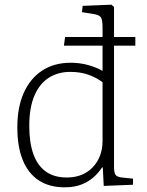

<svg xmlns="http://www.w3.org/2000/svg" viewBox="-20 -786 629 820"><path d="M257 14Q190 14 145 -16Q100 -46 77 -103Q54 -160 54 -242Q54 -328 81.5 -389.5Q109 -451 160 -484.5Q211 -518 282 -518Q323 -518 359 -507.5Q395 -497 418 -483V-591H253L258 -628H418V-667Q418 -702 410.5 -712.5Q403 -723 375 -727L330 -734L333 -761L456 -766L467 -756V-628H558V-591H467V-73Q467 -49 473.5 -39.5Q480 -30 500 -28L548 -23V3L423 8L419 -71H416Q401 -48 379 -28.5Q357 -9 326.5 2.5Q296 14 257 14ZM265 -28Q312 -28 346 -48Q380 -68 399 -103.5Q418 -139 418 -184V-435Q391 -455 357 -467Q323 -479 280 -479Q228 -479 188.5 -454Q149 -429 127 -377.5Q105 -326 105 -248Q105 -177 122.5 -128Q140 -79 175.5 -53.5Q211 -28 265 -28Z"/></svg>

Font: Literata 18pt ExtraLight
Style: Regular
Weight: 250
Designer: Latin by Veronika Burian and Jose Scaglione. Greek by Irene Vlachou. Cyrillic by Vera Evstafieva.
Foundry: TypeTogether
Version: Version 3.103;gftools[0.9.29]